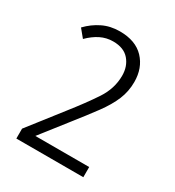

<svg xmlns="http://www.w3.org/2000/svg" viewBox="-117 -925 530 582"><g transform="rotate(30 148.0 -634.0)"><path d="M260.3 -414.6H25.9V-449.2L114.7 -563Q155.3 -614.3 181.9 -654.5Q208.5 -694.8 208.5 -739.7Q208.5 -772.5 189.7 -794.4Q170.9 -816.4 133.3 -816.4Q109.9 -816.4 89.4 -806.2Q68.8 -795.9 49.8 -776.9L27.3 -804.2Q48.8 -826.7 75.7 -839.8Q102.5 -853 135.7 -853Q190.9 -853 220.5 -821.8Q250 -790.5 250 -741.7Q250 -708.5 237.8 -679.2Q225.6 -649.9 201.2 -616.7Q176.8 -583.5 141.1 -538.6L71.8 -450.2H260.3Z"/></g></svg>

Font: Open Sans Condensed Light
Style: Regular
Weight: 300
Width: 3
Designer: Monotype Design Team
Foundry: Monotype Imaging Inc.
Version: Version 3.003; ttfautohint (v1.8.4)